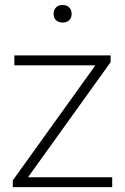

<svg xmlns="http://www.w3.org/2000/svg" viewBox="-20 -768 511 788"><path d="M32.5 0V-27.5L371.5 -500H39V-540.5H434V-513L95 -40.5H440.5V0ZM237 -675.5Q220 -675.5 210 -685Q200 -694.5 200 -711Q200 -727.5 210 -737.5Q220 -747.5 237 -747.5Q254 -747.5 264 -737.5Q274 -727.5 274 -711Q274 -694.5 264 -685Q254 -675.5 237 -675.5Z"/></svg>

Font: Encode Sans SmExp XLt
Style: Regular
Weight: 200
Width: 6
Designer: Multiple Designers
Foundry: Impallari Type
Version: Version 3.002; ttfautohint (v1.8.3) -l 8 -r 50 -G 200 -x 14 